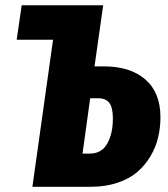

<svg xmlns="http://www.w3.org/2000/svg" viewBox="-20 -715 642 735"><path d="M377.9 -460.9Q478.5 -460.9 536.4 -410.9Q594.2 -360.8 594.2 -266.1Q594.2 -226.6 585.4 -189.2Q576.7 -151.9 556.2 -117.2Q535.6 -82.5 505.6 -56.6Q475.6 -30.8 429.9 -15.4Q384.3 0 328.1 0H104L183.1 -563H43.9L63 -694.8H375L341.8 -460.9ZM323.2 -127Q369.1 -127 390.6 -165.3Q412.1 -203.6 412.1 -261.2Q412.1 -302.2 398.9 -320.6Q385.7 -338.9 355 -338.9H325.2L295.9 -127Z"/></svg>

Font: Fira Sans Compressed ExtraBold
Style: Italic
Weight: 800
Width: 3
Italic angle: -8°
Designer: Carrois Corporate & Edenspiekermann AG
Foundry: Carrois Corporate GbR & Edenspiekermann AG
Version: Version 4.203;PS 004.203;hotconv 1.0.88;makeotf.lib2.5.64775